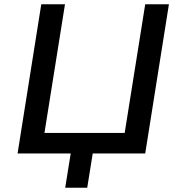

<svg xmlns="http://www.w3.org/2000/svg" viewBox="-20 -725 849 907"><path d="M288 162 314 0H63L175 -705H287L190 -97H569L666 -705H778L666 0H418L392 162Z"/></svg>

Font: Nunito Sans 7pt SemiBold
Style: Italic
Weight: 600
Italic angle: -9°
Designer: Vernon Adams
Foundry: Vernon Adams
Version: Version 3.101;gftools[0.9.27]